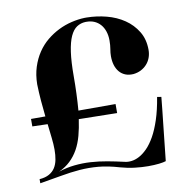

<svg xmlns="http://www.w3.org/2000/svg" viewBox="-77 -746 815 830"><g transform="rotate(-10 330.5 -331.5)"><path d="M585.9 0Q576.2 3.4 555.4 5.9Q534.7 8.3 507.6 8.3Q480.5 8.3 449.2 4.6Q418 1 387.2 -7.8Q336.4 -22.9 294.7 -26.6Q252.9 -30.3 212.6 -27.1Q172.4 -23.9 129.6 -16.1Q86.9 -8.3 35.2 0V-18.1H36.1Q61 -20 77.6 -29.3Q94.2 -38.6 103.8 -53.5Q113.3 -68.4 117.2 -88.4Q121.1 -108.4 121.1 -132.8Q121.1 -156.2 117.7 -185.3Q114.3 -214.4 110.8 -246.1L43.9 -248V-280.8H106.9Q103 -314.9 100.1 -351.1Q97.2 -387.2 96.2 -423.8Q96.7 -464.8 107.7 -499Q118.7 -533.2 137 -560.5Q155.3 -587.9 179.9 -608.2Q204.6 -628.4 232.2 -642.1Q259.8 -655.8 289.3 -662.8Q318.8 -669.9 347.2 -670.9H353H356.9Q400.9 -670.4 443.8 -659.2Q486.8 -647.9 520.5 -625Q554.2 -602.1 575.2 -567.6Q596.2 -533.2 596.2 -486.8Q596.2 -468.3 590.1 -452.1Q584 -436 573 -424.1Q562 -412.1 547.1 -404.5Q532.2 -397 514.2 -395Q493.7 -393.6 478.3 -399.9Q462.9 -406.2 452.4 -418.7Q441.9 -431.2 436.5 -448.7Q431.2 -466.3 431.2 -487.8Q431.2 -502.9 434.1 -518.8Q437 -534.7 437 -556.2Q437 -578.1 430.9 -596.2Q424.8 -614.3 413.8 -626.7Q402.8 -639.2 387.5 -646Q372.1 -652.8 353 -652.8H348.1Q327.1 -651.9 310.3 -640.9Q293.5 -629.9 281.7 -604.5Q270 -579.1 263.9 -536.6Q257.8 -494.1 257.8 -430.2Q257.8 -392.1 256.3 -354.7Q254.9 -317.4 252 -280.8H415V-241.2L247.1 -244.1Q241.7 -205.6 232.9 -173.1Q224.1 -140.6 209.7 -114.7Q195.3 -88.9 174.3 -68.8Q153.3 -48.8 124 -35.2Q159.2 -46.9 194.3 -50.5Q229.5 -54.2 264.9 -52Q300.3 -49.8 336.7 -43.2Q373 -36.6 411.1 -27.8Q424.3 -24.4 440.7 -26.4Q457 -28.3 474.6 -37.6Q492.2 -46.9 510 -64.9Q527.8 -83 544.2 -111.8Q560.5 -140.6 574.2 -182.1Q587.9 -223.6 597.2 -279.8L615.2 -276.9V-274.9Q613.8 -258.3 609.9 -222.7Q606.4 -192.4 600.8 -138.7Q595.2 -85 585.9 0Z"/></g></svg>

Font: Purple Purse
Style: Regular
Weight: 400
Designer: Astigmatic (AOETI)
Foundry: Astigmatic (AOETI)
Version: Version 1.000